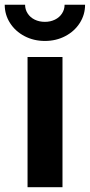

<svg xmlns="http://www.w3.org/2000/svg" viewBox="-53 -785 377 805"><path d="M62.5 -545.9H209V0H62.5ZM-33.2 -765.1H52.2Q52.2 -745.1 63 -728.5Q73.7 -711.9 92.7 -702.6Q111.6 -693.4 135.3 -693.4Q158.2 -693.4 177.2 -702.6Q196.3 -711.9 207 -728.5Q217.8 -745.1 217.8 -765.1H303.7Q303.7 -723.4 281.5 -688.6Q259.3 -653.8 220.7 -633.5Q182.1 -613.3 135.3 -613.3Q88.4 -613.3 49.8 -633.5Q11.2 -653.8 -11 -688.6Q-33.2 -723.4 -33.2 -765.1Z"/></svg>

Font: Inter RS Variable
Style: Regular
Weight: 400
Designer: Rasmus Andersson (customised by Maria Ramos and Noel Pretorius)
Foundry: rsms
Version: Version 3.001;Glyphs 3.2.3 (3260)